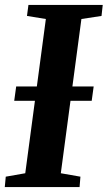

<svg xmlns="http://www.w3.org/2000/svg" viewBox="-26 -763 440 783"><path d="M-6.5 0 -2.5 -42.5 77 -56.5 161 -685.5 84 -698 90 -743H393L388 -698L306 -685.5L222 -56.5L302 -42.5L298.5 0ZM32 -352 40 -410.5H356L348 -352Z"/></svg>

Font: Merriweather 36pt
Style: Bold Italic
Weight: 700
Italic angle: -7.8°
Version: Version 2.101